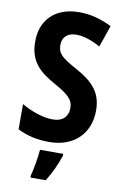

<svg xmlns="http://www.w3.org/2000/svg" viewBox="-102 -781 675 1059"><g transform="rotate(10 236.0 -251.5)"><path d="M439 -206C439 -305 388 -360 293 -412C209 -458 182 -478 182 -529C182 -570 209 -599 259 -599C300 -599 343 -585 395 -557L437 -678C378 -707 320 -724 257 -724C123 -725 41 -646 42 -522C42 -404 110 -356 188 -312C268 -267 297 -242 297 -194C297 -150 270 -116 212 -116C157 -116 93 -138 36 -171V-30C91 -2 149 10 213 10C353 10 439 -77 439 -206ZM302 72V61H172C169 102 157 172 147 208V221H232C261 175 286 121 302 72Z"/></g></svg>

Font: Noto Sans Armenian Condensed
Style: Regular
Weight: 400
Width: 3
Designer: Monotype Design Team
Foundry: Monotype Imaging Inc.
Version: Version 2.008